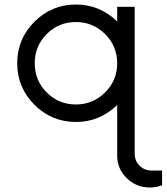

<svg xmlns="http://www.w3.org/2000/svg" viewBox="-20 -530 738 850"><path d="M651.2 225H697.5V290Q673.8 300 642.5 300Q583.8 300 541.2 258.8Q498.8 217.5 498.8 158.8V-65Q421.2 10 316.2 10Q208.8 10 132.5 -66.2Q56.2 -142.5 56.2 -250Q56.2 -357.5 132.5 -433.8Q208.8 -510 316.2 -510Q421.2 -510 498.8 -435V-500H576.2V148.8Q576.2 182.5 598.1 203.8Q620 225 651.2 225ZM316.2 -67.5Q391.2 -67.5 445 -120.6Q498.8 -173.8 498.8 -250Q498.8 -326.2 445 -379.4Q391.2 -432.5 316.2 -432.5Q240 -432.5 186.9 -379.4Q133.8 -326.2 133.8 -250Q133.8 -173.8 186.9 -120.6Q240 -67.5 316.2 -67.5Z"/></svg>

Font: Now Alt
Style: Regular
Weight: 400
Designer: Alfredo Marco Pradil
Foundry: Alfredo Marco Pradil
Version: Version 1.002;PS 001.002;hotconv 1.0.88;makeotf.lib2.5.64775